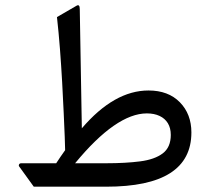

<svg xmlns="http://www.w3.org/2000/svg" viewBox="-20 -704 792 724"><path d="M701.7 -204.6Q701.7 -273.9 658.2 -318.4Q614.7 -362.8 540 -362.8Q410.6 -362.8 288.6 -220.2L280.8 -669.9Q280.8 -679.7 277.6 -682.9Q274.4 -686 268.1 -682.1L194.8 -639.6Q201.2 -582.5 206.1 -519Q210.9 -455.6 214.4 -393.6Q217.8 -331.5 220.2 -278.3Q222.7 -225.1 224.1 -188Q225.6 -150.9 225.6 -137.7Q216.8 -125.5 208.5 -113.3Q200.2 -101.1 191.9 -88.4H60.5Q57.1 -88.4 54.9 -87.2Q52.7 -85.9 51.8 -83.7Q50.8 -81.5 51 -79.3Q51.3 -77.1 52.7 -75.7L107.4 0H379.9Q460.4 0 520.8 -12.7Q581.1 -25.4 621.3 -51Q661.6 -76.7 681.6 -115Q701.7 -153.3 701.7 -204.6ZM624 -195.3Q624 -148.4 593.5 -125.5Q563 -102.5 508.3 -95.5Q453.6 -88.4 380.9 -88.4H263.2Q340.8 -182.6 408.4 -229.5Q476.1 -276.4 533.7 -276.4Q561.5 -276.4 581.8 -266.8Q602.1 -257.3 613 -239.3Q624 -221.2 624 -195.3Z"/></svg>

Font: Literata
Style: Regular
Weight: 400
Designer: Latin by Veronika Burian and Jose Scaglione. Greek by Irene Vlachou. Cyrillic by Vera Evstafieva.
Foundry: TypeTogether
Version: Version 3.002